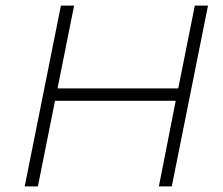

<svg xmlns="http://www.w3.org/2000/svg" viewBox="-20 -664 796 684"><path d="M721 -644 592 0H546L606 -305H176L115 0H68L197 -644H244L185 -349H615L674 -644Z"/></svg>

Font: Montserrat Ace
Style: Light Italic
Weight: 300
Italic angle: -11.3°
Designer: Julieta Ulanovsky
Foundry: Julieta Ulanovsky
Version: Version 1